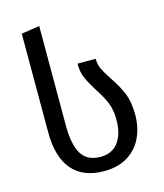

<svg xmlns="http://www.w3.org/2000/svg" viewBox="-114 -838 799 938"><g transform="rotate(-15 285.5 -369.5)"><path d="M81 -739 173 -753V-247Q173 -153 202 -105.5Q231 -58 298 -58Q357 -58 388 -100Q419 -142 419 -213Q419 -264 404 -300Q389 -336 360 -380Q332 -425 319 -455Q306 -485 306 -527H398Q398 -498 409.5 -474Q421 -450 445 -414Q479 -364 496.5 -321Q514 -278 514 -213Q514 -150 490 -98.5Q466 -47 417 -16.5Q368 14 297 14Q191 14 136 -50.5Q81 -115 81 -240Z"/></g></svg>

Font: Fira GO
Style: Regular
Weight: 400
Designer: Carrois Corporate
Foundry: Carrois Corporate GbR
Version: Version 0.300